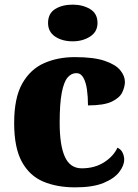

<svg xmlns="http://www.w3.org/2000/svg" viewBox="-20 -797 593 827"><path d="M304 10Q225 10 166 -15Q107 -40 74 -100.5Q41 -161 41 -267Q41 -376 76 -437.5Q111 -499 170 -525Q229 -551 302 -551Q384 -551 431 -535Q478 -519 498 -494.5Q518 -470 518 -444Q518 -424 507 -400Q496 -376 462 -359.5Q428 -343 359 -343Q359 -380 354.5 -411.5Q350 -443 339 -462.5Q328 -482 309 -482Q287 -482 271 -463Q255 -444 246 -397.5Q237 -351 237 -268Q237 -171 259.5 -121.5Q282 -72 332 -72Q388 -72 428.5 -98Q469 -124 486 -161Q502 -153 508.5 -138.5Q515 -124 515 -110Q515 -84 493.5 -56Q472 -28 426 -9Q380 10 304 10ZM293 -619Q248 -619 217.5 -639.5Q187 -660 187 -698Q187 -739 217.5 -758Q248 -777 293 -777Q336 -777 368 -758Q400 -739 400 -698Q400 -660 368 -639.5Q336 -619 293 -619Z"/></svg>

Font: Noto Serif Tamil Black
Style: Regular
Weight: 900
Designer: Indian Type Foundry, Tom Grace, and the Monotype Design Team
Foundry: Monotype Imaging Inc.
Version: Version 2.004; ttfautohint (v1.8.4.7-5d5b)